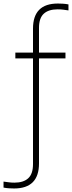

<svg xmlns="http://www.w3.org/2000/svg" viewBox="-83 -838 408 1088"><path d="M-3 230Q-15.5 230 -31.8 229Q-48 228 -63 225V191Q-47 193 -33 195Q-19 197 -1 197Q50 197 77 172.2Q104 147.5 104 92V-507H4V-540H104V-676Q104 -818 245 -818Q258 -818 274 -817Q290 -816 305 -813V-779Q289.5 -781.5 275.2 -783.2Q261 -785 243 -785Q192 -785 165 -760.2Q138 -735.5 138 -680V-540H288V-507H138V88Q138 230 -3 230Z"/></svg>

Font: Encode Sans Cnd Th
Style: Regular
Weight: 100
Width: 3
Designer: Multiple Designers
Foundry: Impallari Type
Version: Version 3.002; ttfautohint (v1.8.3) -l 8 -r 50 -G 200 -x 14 